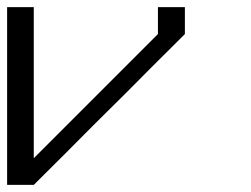

<svg xmlns="http://www.w3.org/2000/svg" viewBox="-20 -520 707 540"><path d="M241.7 -166.7Q174.2 -98.3 75 0H0V-500H75V-75L424.2 -424.2V-500H500V-424.2Q400 -325 333.3 -257.5Z"/></svg>

Font: 0xA000-Squareish-Mono
Style: Squareish-Mono
Weight: 400
Version: Version 0.1